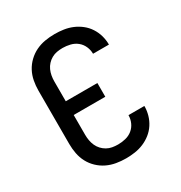

<svg xmlns="http://www.w3.org/2000/svg" viewBox="-175 -870 950 1005"><g transform="rotate(-30 300.0 -367.5)"><path d="M298 8Q268 8 239 3Q210 -2 184 -14.5Q158 -27 136.5 -47.5Q115 -68 101.5 -93.5Q88 -119 82.5 -148Q77 -177 77 -206V-529Q77 -558 82.5 -587Q88 -616 101.5 -641.5Q115 -667 136.5 -687.5Q158 -708 184 -720.5Q210 -733 239 -738Q268 -743 298 -743Q325 -743 352 -739Q379 -735 404 -724.5Q429 -714 450.5 -697Q472 -680 487 -657Q502 -634 509.5 -607.5Q517 -581 517 -554Q517 -553 517 -553Q517 -553 517 -553H421Q421 -553 421 -553Q421 -553 421 -553Q421 -576 411.5 -597.5Q402 -619 384 -633.5Q366 -648 343 -653.5Q320 -659 298 -659Q280 -659 263 -656Q246 -653 231 -644.5Q216 -636 204.5 -623.5Q193 -611 186 -595.5Q179 -580 176 -563Q173 -546 173 -529V-409H364V-326H173V-206Q173 -189 176 -172Q179 -155 186 -139.5Q193 -124 204.5 -111.5Q216 -99 231 -90.5Q246 -82 263 -79Q280 -76 298 -76Q320 -76 343 -81.5Q366 -87 384 -101.5Q402 -116 411.5 -137.5Q421 -159 421 -182Q421 -182 421 -182Q421 -182 421 -182H517Q517 -182 517 -182Q517 -182 517 -181Q517 -154 509.5 -127.5Q502 -101 487 -78Q472 -55 450.5 -38Q429 -21 404 -10.5Q379 0 352 4Q325 8 298 8Z"/></g></svg>

Font: Iosevka SS04 Medium Extended
Style: Regular
Weight: 500
Width: 7
Monospace: yes
Designer: Belleve Invis
Foundry: Belleve Invis
Version: Version 19.0.0; ttfautohint (v1.8.4)